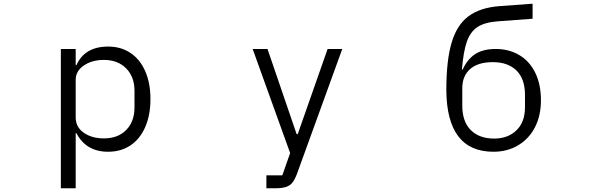

<svg xmlns="http://www.w3.org/2000/svg" viewBox="-20 -805 3208 1035"><path d="M308 210V-541H388V-454H392Q437 -554 563 -554Q632 -554 683.5 -519.5Q735 -485 763 -421Q791 -357 791 -271Q791 -185 763 -120.5Q735 -56 683.5 -21.5Q632 13 563 13Q444 13 392 -87H388V210ZM705 -226V-316Q705 -391 660 -436.5Q615 -482 540 -482Q476 -482 432 -452Q388 -422 388 -375V-172Q388 -120 431.5 -89.5Q475 -59 540 -59Q616 -59 660.5 -104.5Q705 -150 705 -226Z M1416 210V140H1502L1544 20L1342 -541H1422L1579 -82H1585L1746 -541H1825L1582 129Q1570 162 1556.5 179Q1543 196 1521 203Q1499 210 1461 210Z M2896 -264Q2896 -182 2864 -119.5Q2832 -57 2773.5 -22Q2715 13 2640 13Q2388 13 2386 -320Q2386 -479 2414.5 -575Q2443 -671 2505.5 -717.5Q2568 -764 2673 -772L2851 -785V-704L2663 -690Q2594 -685 2555 -660Q2516 -635 2497 -581.5Q2478 -528 2470 -430H2474Q2500 -487 2542.5 -514Q2585 -541 2652 -541Q2724 -541 2779.5 -508Q2835 -475 2865.5 -412.5Q2896 -350 2896 -264ZM2810 -293Q2810 -380 2764 -425Q2718 -470 2637 -470Q2556 -470 2514 -432.5Q2472 -395 2472 -330V-236Q2472 -149 2518 -103.5Q2564 -58 2644 -58Q2718 -58 2764 -102.5Q2810 -147 2810 -227Z"/></svg>

Font: PlemolJP
Style: Regular
Weight: 400
Monospace: yes
Version: v2.0.4; ttfautohint (v1.8.4.7-5d5b-dirty) -l 6 -r 45 -G 200 